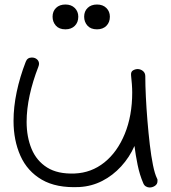

<svg xmlns="http://www.w3.org/2000/svg" viewBox="-20 -763 758 851"><path d="M643 68Q635 68 627 63.5Q619 59 615 49Q599 12 590 -32Q581 -76 576 -116Q554 -66 517 -25.5Q480 15 433 39Q386 63 332 66Q230 71 165.5 33.5Q101 -4 70.5 -72.5Q40 -141 40 -227Q40 -289 54 -355.5Q68 -422 94 -489Q101 -508 121 -508Q135 -508 144 -500Q153 -492 153 -480Q153 -475 150 -467Q125 -403 111.5 -341Q98 -279 98 -223Q98 -156 120 -103Q142 -50 189 -20.5Q236 9 311 6Q385 3 442.5 -43Q500 -89 533 -169.5Q566 -250 566 -353Q566 -371 564.5 -390Q563 -409 561 -428Q559 -445 569.5 -451Q580 -457 591 -457Q605 -456 614.5 -447.5Q624 -439 624 -425Q624 -385 626.5 -334Q629 -283 633.5 -228Q638 -173 644 -122Q650 -71 658 -31.5Q666 8 676 28Q678 31 678 34Q678 37 678 40Q678 53 667 60.5Q656 68 643 68ZM270 -633Q242 -633 227.5 -649.5Q213 -666 213 -689Q213 -713 228.5 -728Q244 -743 270 -743Q296 -743 311.5 -727.5Q327 -712 327 -689Q327 -664 311.5 -648.5Q296 -633 270 -633ZM410 -633Q382 -633 367.5 -649.5Q353 -666 353 -689Q353 -713 368.5 -728Q384 -743 410 -743Q436 -743 451.5 -727.5Q467 -712 467 -689Q467 -664 451.5 -648.5Q436 -633 410 -633Z"/></svg>

Font: Hachi Maru Pop
Style: Regular
Weight: 400
Designer: Nontynet
Foundry: Nontynet
Version: Version 1.300